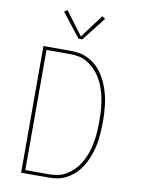

<svg xmlns="http://www.w3.org/2000/svg" viewBox="-102 -1029 804 1097"><g transform="rotate(10 300.0 -480.5)"><path d="M99 0V-735H257Q282 -735 307 -731Q332 -727 354.5 -716Q377 -705 397 -689Q417 -673 432.5 -653Q448 -633 459.5 -611Q471 -589 479.5 -565.5Q488 -542 494 -517.5Q500 -493 503 -468Q506 -443 507.5 -418Q509 -393 509 -368Q509 -342 507.5 -317Q506 -292 503 -267Q500 -242 494 -217.5Q488 -193 479.5 -169.5Q471 -146 459.5 -124Q448 -102 432.5 -82Q417 -62 397 -46Q377 -30 354.5 -19Q332 -8 307 -4Q282 0 257 0ZM257 -19Q281 -19 304 -23Q327 -27 348 -38Q369 -49 387 -64.5Q405 -80 419 -98.5Q433 -117 444 -138.5Q455 -160 462.5 -182Q470 -204 475 -227Q480 -250 483 -273.5Q486 -297 487 -320.5Q488 -344 488 -368Q488 -391 487 -414.5Q486 -438 483 -461.5Q480 -485 475 -508Q470 -531 462.5 -553Q455 -575 444 -596.5Q433 -618 419 -636.5Q405 -655 387 -670.5Q369 -686 348 -697Q327 -708 304 -712Q281 -716 257 -716H120V-19ZM289 -811 181 -949 199 -961 300 -826 401 -961 419 -949 311 -811Z"/></g></svg>

Font: Zed Sans Thin Extended
Style: Regular
Weight: 100
Width: 7
Designer: Belleve Invis
Foundry: Belleve Invis
Version: Version 1.0.0; ttfautohint (v1.8.4)